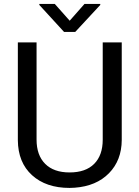

<svg xmlns="http://www.w3.org/2000/svg" viewBox="-20 -921 688 951"><path d="M68.4 0ZM583 -710.9V-227.5Q582.5 -127 519.8 -63Q457 1 349.6 8.8L324.7 9.8Q208 9.8 138.7 -53.2Q69.3 -116.2 68.4 -226.6V-710.9H161.1V-229.5Q161.1 -152.3 203.6 -109.6Q246.1 -66.9 324.7 -66.9Q404.3 -66.9 446.5 -109.4Q488.8 -151.9 488.8 -229V-710.9ZM325.2 -818.4 398.4 -901.4H476.6V-896.5L352.5 -762.7H297.4L174.8 -896.5V-901.4H251.5Z"/></svg>

Font: Roboto
Style: Regular
Weight: 400
Designer: Google
Version: Version 2.134; 2016; ttfautohint (v1.6)